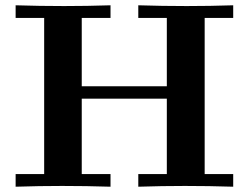

<svg xmlns="http://www.w3.org/2000/svg" viewBox="-20 -706 941 726"><path d="M39.1 0V-47.9H147V-638.2H39.1V-686Q129.9 -683.1 222.2 -683.1Q310.1 -683.1 397.9 -686V-638.2H289.1V-379.9H610.8V-638.2H502.9V-686Q593.8 -683.1 686 -683.1Q773.9 -683.1 861.8 -686V-638.2H753.9V-47.9H861.8V0Q770 -2.9 679.2 -2.9Q592.3 -2.9 502.9 0V-47.9H610.8V-333H289.1V-47.9H397.9V0Q306.2 -2.9 214.8 -2.9Q127.9 -2.9 39.1 0Z"/></svg>

Font: CMU Serif
Style: Bold
Weight: 700
Version: Version 0.7.0